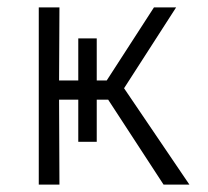

<svg xmlns="http://www.w3.org/2000/svg" viewBox="-20 -500 563 520"><path d="M85 0V-480H141L140 -282H192V-396H242V-282H269L397 -480H457L316 -261L493 0H423L273 -230H242V-116H192V-230H140L141 0Z"/></svg>

Font: Geologica Thin
Style: Regular
Weight: 100
Designer: Sindre Bremnes, Frode Helland
Foundry: Monokrom Skriftforlag AS
Version: Version 1.010; ttfautohint (v1.8.4.7-5d5b);gftools[0.9.28]